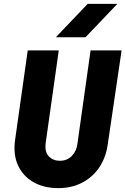

<svg xmlns="http://www.w3.org/2000/svg" viewBox="-20 -960 647 990"><path d="M280 10Q207 10 153 -20.5Q99 -51 73 -107Q47 -163 58 -240L123 -700H283L216 -226Q209 -177 231.5 -154Q254 -131 288 -131Q326 -131 350 -155.5Q374 -180 379 -217L447 -700H607L535 -212Q525 -145 490.5 -95Q456 -45 402.5 -17.5Q349 10 280 10ZM268 -768 432 -940H585L421 -768Z"/></svg>

Font: Finlandica
Style: Bold Italic
Weight: 700
Italic angle: -8°
Designer: Niklas Ekholm, Juho Hiilivirta, Jaakko Suomalainen
Foundry: Helsinki Type Studio
Version: Version 1.064; ttfautohint (v1.8.4.7-5d5b)